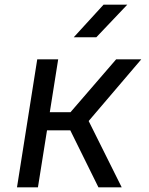

<svg xmlns="http://www.w3.org/2000/svg" viewBox="-20 -805 640 825"><path d="M297 -645H394L527 -785H425ZM53 0H143L182 -245H282L403 0H503L361 -285L587 -550H479L283 -323H194L230 -550H140Z"/></svg>

Font: JetBrains Mono
Style: Italic
Weight: 400
Italic angle: -9°
Monospace: yes
Designer: Philipp Nurullin, Konstantin Bulenkov
Foundry: JetBrains
Version: Version 2.305